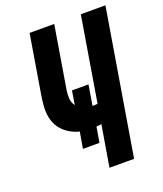

<svg xmlns="http://www.w3.org/2000/svg" viewBox="-136 -825 780 916"><g transform="rotate(-20 254.0 -367.5)"><path d="M261 0 296 -209Q289 -208 282.5 -207Q276 -206 270 -206L257 -128H173L187 -211Q163 -217 142.5 -228.5Q122 -240 106 -256.5Q90 -273 80.5 -294.5Q71 -316 68 -340Q65 -364 67.5 -389Q70 -414 74 -439L123 -735H248L196 -421Q192 -399 193.5 -376.5Q195 -354 208 -338L219 -408H303L286 -305Q287 -305 288 -305Q289 -305 289 -305Q295 -305 300.5 -305.5Q306 -306 312 -306L383 -735H508L386 0Z"/></g></svg>

Font: Iosevka SS04 Extrabold Oblique
Style: Regular
Weight: 800
Italic angle: -9°
Monospace: yes
Designer: Belleve Invis
Foundry: Belleve Invis
Version: Version 19.0.0; ttfautohint (v1.8.4)